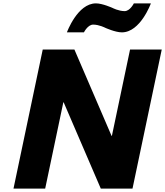

<svg xmlns="http://www.w3.org/2000/svg" viewBox="-20 -1119 979 1139"><path d="M604.6 -954C604.6 -954 663.9 -927 702.9 -927C812.9 -927 875.1 -1099 875.1 -1099H774.1C774.1 -1099 751.4 -1053 719.4 -1053C683.4 -1053 647.4 -1072 647.4 -1072C647.4 -1072 588.1 -1099 549.1 -1099C439.1 -1099 376.9 -927 376.9 -927H477.9C477.9 -927 500.6 -973 532.6 -973C568.6 -973 604.6 -954 604.6 -954ZM355.7 -512H357.7L578 0H766L939.5 -825H751.5L643.8 -313H641.8L421.5 -825H233.5L60 0H248Z"/></svg>

Font: Hussar
Style: BdOblTwo
Weight: 700
Foundry: Cannot Into Space Fonts
Version: Version 2.00